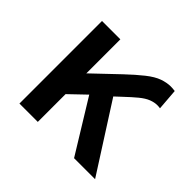

<svg xmlns="http://www.w3.org/2000/svg" viewBox="-124 -659 814 814"><g transform="rotate(45 283.0 -252.5)"><path d="M76.5 0V-495H186.5V-291L299.5 -398.5Q338 -435 370.5 -460.8Q403 -486.5 429.5 -495.8Q456 -505 479 -505Q491.5 -505 504.5 -503L512 -407Q503.5 -408.5 495 -408.5Q477.5 -408.5 458.2 -401Q439 -393.5 416.2 -374.8Q393.5 -356 365.5 -329.5L336.5 -302.5L530 0H404L259 -236L186.5 -166.5V0Z"/></g></svg>

Font: Geologica EX
Style: Regular
Weight: 400
Designer: Sindre Bremnes, Frode Helland
Foundry: Monokrom Skriftforlag AS
Version: Version 1.010;gftools[0.9.28]